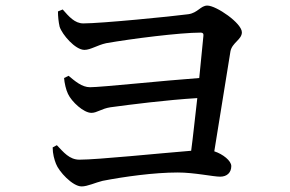

<svg xmlns="http://www.w3.org/2000/svg" viewBox="-20 -708 1040 689"><path d="M188 -667C188 -650 190 -629 194 -612C203 -584 250 -529 283 -529C305 -529 329 -546 361 -553C452 -569 626 -591 700 -591C707 -591 711 -588 710 -580L695 -428C569 -419 343 -395 303 -395C274 -395 249 -417 226 -436L210 -428C211 -411 217 -385 224 -371C237 -343 280 -303 308 -303C328 -303 344 -318 376 -323C450 -333 575 -349 688 -356C680 -288 673 -219 666 -167C553 -158 331 -135 265 -135C229 -135 208 -162 184 -187L169 -179C169 -156 175 -135 181 -120C191 -93 240 -39 273 -39C294 -39 323 -53 348 -59C425 -74 533 -89 618 -89C677 -89 745 -74 770 -74C795 -74 810 -89 810 -112C810 -131 780 -155 749 -165C768 -281 795 -448 807 -524C813 -555 848 -566 848 -592C848 -625 756 -688 724 -688C700 -688 690 -662 656 -657C597 -649 343 -624 279 -624C248 -624 227 -649 205 -674Z"/></svg>

Font: Source Han Serif CN SemiBold
Style: Regular
Weight: 600
Designer: Ryoko NISHIZUKA 西塚涼子 (kana & ideographs); Frank Grießhammer (Latin, Greek & Cyrillic); Wenlong ZHANG 张文龙 (bopomofo); San
Foundry: Adobe Systems Incorporated
Version: Version 1.000;PS 1;hotconv 16.6.53;makeotf.lib2.5.65590